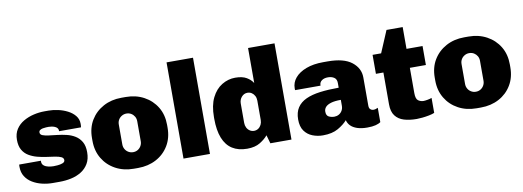

<svg xmlns="http://www.w3.org/2000/svg" viewBox="-58 -1062 3854 1415"><g transform="rotate(-10 1869.0 -354.5)"><path d="M243 10Q203 10 163.5 0.5Q124 -9 92 -28.5Q60 -48 41 -78Q22 -108 22 -149Q22 -154 22 -158Q22 -162 23 -167H186Q185 -165 185 -163.5Q185 -162 185 -160Q185 -141 199 -130Q213 -119 233 -115Q253 -111 271 -111Q281 -111 301 -112.5Q321 -114 338.5 -120.5Q356 -127 356 -142Q356 -158 339 -166Q322 -174 293.5 -178.5Q265 -183 231 -187.5Q197 -192 163 -201Q129 -210 100.5 -227Q72 -244 55 -273.5Q38 -303 38 -349Q38 -395 59.5 -428Q81 -461 116.5 -481.5Q152 -502 193 -511.5Q234 -521 273 -521H304Q337 -521 374.5 -513Q412 -505 445.5 -488Q479 -471 500 -445Q521 -419 521 -384Q521 -377 520.5 -370Q520 -363 519 -358H355V-363Q355 -374 348 -382Q341 -390 330 -394.5Q319 -399 307 -401Q295 -403 285 -403Q278 -403 265.5 -402.5Q253 -402 240.5 -399.5Q228 -397 219.5 -391Q211 -385 211 -374Q211 -358 228.5 -351Q246 -344 274.5 -340.5Q303 -337 337.5 -333Q372 -329 406 -321Q440 -313 468.5 -295.5Q497 -278 514.5 -248Q532 -218 532 -170Q532 -119 511.5 -84.5Q491 -50 457 -29Q423 -8 381 1Q339 10 295 10Z M850 10Q774 10 714 -22.5Q654 -55 619.5 -112.5Q585 -170 585 -245V-266Q585 -342 619.5 -399Q654 -456 714 -488.5Q774 -521 850 -521H882Q958 -521 1018 -488.5Q1078 -456 1112.5 -399Q1147 -342 1147 -266V-245Q1147 -169 1112.5 -111.5Q1078 -54 1018 -22Q958 10 882 10ZM866 -111Q886 -111 901.5 -120.5Q917 -130 926 -146Q935 -162 935 -181V-330Q935 -350 926 -365.5Q917 -381 901.5 -390.5Q886 -400 866 -400Q847 -400 831 -390.5Q815 -381 806 -365.5Q797 -350 797 -330V-181Q797 -162 806 -146Q815 -130 831 -120.5Q847 -111 866 -111Z M1223 0V-720H1421V0Z M1699 10Q1633 10 1588 -18.5Q1543 -47 1520 -105Q1497 -163 1497 -250V-261Q1497 -349 1525.5 -406.5Q1554 -464 1601 -492.5Q1648 -521 1701 -521Q1754 -521 1785.5 -502.5Q1817 -484 1833 -458V-720H2031V0H1873L1855 -63Q1834 -37 1796 -13.5Q1758 10 1699 10ZM1771 -111Q1789 -111 1803 -120.5Q1817 -130 1825 -146Q1833 -162 1833 -181V-326Q1833 -346 1825 -361.5Q1817 -377 1803 -386.5Q1789 -396 1771 -396Q1745 -396 1727 -375.5Q1709 -355 1709 -326V-181Q1709 -162 1717 -146Q1725 -130 1739.5 -120.5Q1754 -111 1771 -111Z M2266 10Q2225 10 2188 -4.5Q2151 -19 2128 -51Q2105 -83 2105 -137Q2105 -190 2128 -225Q2151 -260 2194.5 -280Q2238 -300 2300 -308Q2362 -316 2440 -316V-351Q2440 -380 2421 -392.5Q2402 -405 2375 -405Q2346 -405 2328.5 -392Q2311 -379 2311 -358V-354H2121Q2120 -356 2120 -360Q2120 -364 2120 -368Q2120 -411 2149 -445.5Q2178 -480 2232 -500.5Q2286 -521 2360 -521H2393Q2514 -521 2573 -474.5Q2632 -428 2632 -359V-148Q2632 -128 2642 -119.5Q2652 -111 2663 -111Q2672 -111 2681 -113.5Q2690 -116 2698 -120V-13Q2685 -3 2660.5 3.5Q2636 10 2597 10Q2553 10 2522 -0.5Q2491 -11 2473.5 -29Q2456 -47 2450 -71Q2424 -41 2379.5 -15.5Q2335 10 2266 10ZM2372 -111Q2390 -111 2405.5 -119.5Q2421 -128 2430.5 -144Q2440 -160 2440 -181V-225Q2394 -225 2366 -216.5Q2338 -208 2325 -193.5Q2312 -179 2312 -159Q2312 -130 2330.5 -120.5Q2349 -111 2372 -111Z M2967 11Q2913 11 2872 -1.5Q2831 -14 2807.5 -45Q2784 -76 2784 -130V-369H2728V-511H2792L2861 -674H2982V-511H3102V-369H2982V-180Q2982 -136 3000 -123.5Q3018 -111 3039 -111Q3050 -111 3069.5 -114.5Q3089 -118 3101 -123V-11Q3085 -4 3059.5 1Q3034 6 3009 8.5Q2984 11 2967 11Z M3415 10Q3339 10 3279 -22.5Q3219 -55 3184.5 -112.5Q3150 -170 3150 -245V-266Q3150 -342 3184.5 -399Q3219 -456 3279 -488.5Q3339 -521 3415 -521H3447Q3523 -521 3583 -488.5Q3643 -456 3677.5 -399Q3712 -342 3712 -266V-245Q3712 -169 3677.5 -111.5Q3643 -54 3583 -22Q3523 10 3447 10ZM3431 -111Q3451 -111 3466.5 -120.5Q3482 -130 3491 -146Q3500 -162 3500 -181V-330Q3500 -350 3491 -365.5Q3482 -381 3466.5 -390.5Q3451 -400 3431 -400Q3412 -400 3396 -390.5Q3380 -381 3371 -365.5Q3362 -350 3362 -330V-181Q3362 -162 3371 -146Q3380 -130 3396 -120.5Q3412 -111 3431 -111Z"/></g></svg>

Font: Chivo Medium Black
Style: Regular
Weight: 900
Version: Version 2.002